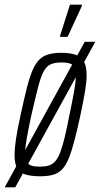

<svg xmlns="http://www.w3.org/2000/svg" viewBox="-50 -743 426 818"><path d="M-30 55 311 -565H356L15 55ZM122 8Q83 8 58.5 0.5Q34 -7 23 -26.5Q12 -46 12 -82Q12 -111 18.5 -153.5Q25 -196 38 -254Q52 -319 63.5 -365Q75 -411 87.5 -441Q100 -471 116 -487.5Q132 -504 155 -511Q178 -518 210 -518Q249 -518 273 -509.5Q297 -501 308 -480Q319 -459 319 -422Q319 -394 312 -352.5Q305 -311 293 -254Q279 -189 267 -143.5Q255 -98 243 -68.5Q231 -39 215 -22Q199 -5 176.5 1.5Q154 8 122 8ZM119 -33Q141 -33 157 -37.5Q173 -42 185 -55.5Q197 -69 206.5 -93.5Q216 -118 225.5 -157.5Q235 -197 246 -254Q259 -315 266 -355.5Q273 -396 273 -420Q273 -444 267 -456Q261 -468 247.5 -472.5Q234 -477 213 -477Q185 -477 167 -469.5Q149 -462 136.5 -439.5Q124 -417 112.5 -372.5Q101 -328 84 -254Q71 -194 64 -154Q57 -114 57 -89Q57 -66 63.5 -54Q70 -42 83.5 -37.5Q97 -33 119 -33ZM206 -586V-591L248 -723H299V-718L238 -586Z"/></svg>

Font: Saira UltraCondensed Light
Style: Italic
Weight: 300
Width: 1
Italic angle: -12°
Designer: Hector Gatti with collaboration of the Omnibus-Type team
Foundry: Omnibus-Type
Version: Version 1.101